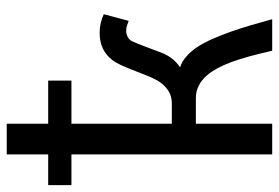

<svg xmlns="http://www.w3.org/2000/svg" viewBox="-158 -673 821 565"><g transform="rotate(-90 252.5 -390.5)"><path d="M-9.8 -659.2H80.6V-781.2H170.9V-659.2H297.9V-590.8H170.9V-295.4H231.9Q240.2 -295.4 249.5 -297.6Q258.8 -299.8 268.1 -305.7Q277.3 -311.5 286.1 -321.3Q294.9 -331.1 302.7 -346.7Q309.1 -359.4 315.9 -377L329.6 -412.1Q336.4 -429.7 343.8 -445.6Q351.1 -461.4 358.9 -471.2Q373 -489.3 392.6 -498.5Q412.1 -507.8 439.5 -507.8Q453.6 -507.8 467.8 -504.4Q481.9 -501 493.2 -495.6L473.6 -422.4Q467.8 -424.8 460.2 -427.2Q452.6 -429.7 444.3 -429.7Q435.1 -429.7 426 -425Q417 -420.4 412.6 -410.2Q405.8 -394.5 397 -371.1Q388.2 -347.7 378.4 -322.3Q371.6 -305.7 361.1 -293Q350.6 -280.3 336.9 -271Q352.1 -266.6 367.4 -253.7Q382.8 -240.7 395.5 -222.2Q408.7 -202.1 420.2 -176.3Q431.6 -150.4 441.9 -121.3Q452.1 -92.3 461.2 -61.3Q470.2 -30.3 478.5 0H385.7Q377 -38.6 368.7 -68.6Q360.4 -98.6 351.6 -122.1Q342.8 -145.5 333.3 -162.6Q323.7 -179.7 312.5 -192.9Q300.3 -207 283.4 -215.8Q266.6 -224.6 246.6 -224.6H170.9V0H80.6V-590.8H-9.8Z"/></g></svg>

Font: Andika
Style: Regular
Weight: 400
Designer: Victor Gaultney, Annie Olsen, Julie Remington, Don Collingsworth, Eric Hays
Foundry: SIL International
Version: Version 1.001